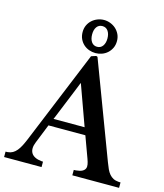

<svg xmlns="http://www.w3.org/2000/svg" viewBox="-148 -1039 974 1139"><g transform="rotate(15 339.0 -469.5)"><path d="M349.1 -939Q369.1 -939 388.2 -931.6Q407.2 -924.3 421.9 -911.1Q436.5 -897.9 445.6 -879.2Q454.6 -860.4 454.6 -837.4Q454.6 -813.5 445.6 -794.7Q436.5 -775.9 421.9 -762.7Q407.2 -749.5 388.2 -742.7Q369.1 -735.8 349.1 -735.8Q328.6 -735.8 309.6 -742.7Q290.5 -749.5 275.9 -762.7Q261.2 -775.9 252.4 -794.7Q243.7 -813.5 243.7 -837.4Q243.7 -860.4 252.4 -879.2Q261.2 -897.9 275.9 -911.1Q290.5 -924.3 309.6 -931.6Q328.6 -939 349.1 -939ZM348.6 -901.4Q326.7 -901.4 314.2 -884.3Q301.8 -867.2 301.8 -838.4Q301.8 -809.6 314.2 -792Q326.7 -774.4 348.6 -774.4Q371.1 -774.4 383.5 -792Q396 -809.6 396 -837.4Q396 -866.2 383.5 -883.8Q371.1 -901.4 348.6 -901.4ZM367.2 -717.3 588.4 -130.4Q596.7 -107.9 604.7 -90.6Q612.8 -73.2 623 -61.3Q633.3 -49.3 646.7 -42.2Q660.2 -35.2 679.2 -33.7L691.9 -33.2V0H404.8V-33.2L418 -33.7Q443.4 -36.1 456.3 -43.2Q469.2 -50.3 473.6 -61Q478 -71.8 475.3 -86.2Q472.7 -100.6 466.3 -117.7L418 -249.5H191.4L144.5 -132.3Q136.2 -112.3 135.7 -95.2Q135.3 -78.1 142.8 -65.2Q150.4 -52.2 166.3 -44.2Q182.1 -36.1 206.1 -33.7L215.8 -33.2V0H-14.2V-33.2L-1 -33.7Q16.1 -35.2 29.3 -42.7Q42.5 -50.3 53.5 -63.5Q64.5 -76.7 74 -95Q83.5 -113.3 92.8 -135.7L329.1 -710.9Q336.9 -713.4 345.9 -716.6Q355 -719.7 359.4 -720.7ZM401.4 -294.4 312.5 -540.5H310.5Q310.1 -538.6 304 -523.7Q297.9 -508.8 289.1 -486.8Q280.3 -464.8 269.5 -438.5Q258.8 -412.1 248.5 -387Q238.3 -361.8 229.5 -340.3Q220.7 -318.8 215.8 -306.6L210.4 -294.4Z"/></g></svg>

Font: VarendraSemibold
Style: Regular
Weight: 600
Designer: Jacob Thomas
Foundry: Bangla Type Foundry
Version: Version 1.008